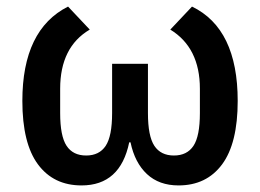

<svg xmlns="http://www.w3.org/2000/svg" viewBox="-20 -552 791 584"><path d="M430 -358V-208Q430 -138 449.5 -108.5Q469 -79 509 -79Q549 -79 568.5 -108.5Q588 -138 588 -208V-282Q588 -407 498 -462L564 -532Q703 -465 703 -245Q703 -116 655.5 -52Q608 12 523 12Q464 12 427 -22.5Q390 -57 377 -119H373Q346 12 228 12Q143 12 95.5 -52Q48 -116 48 -245Q48 -462 187 -532L253 -462Q163 -409 163 -282V-208Q163 -138 182.5 -108.5Q202 -79 242 -79Q282 -79 301.5 -108.5Q321 -138 321 -208V-358Z"/></svg>

Font: IBM Plex Sans Medm
Style: Regular
Weight: 500
Designer: Mike Abbink, Paul van der Laan, Pieter van Rosmalen
Foundry: Bold Monday
Version: Version 3.005